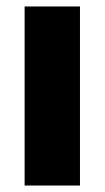

<svg xmlns="http://www.w3.org/2000/svg" viewBox="-20 -573 323 593"><path d="M227 0V-553H56V0Z"/></svg>

Font: Noto Sans Georgian Condensed Black
Style: Regular
Weight: 900
Width: 3
Designer: Monotype Design Team, Akaki Razmadze
Foundry: Google LLC
Version: Version 2.005